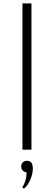

<svg xmlns="http://www.w3.org/2000/svg" viewBox="-20 -880 317 1129"><path d="M112 0V-860H165V0ZM121 229 111 220.5Q122.5 204.5 129.2 182.8Q136 161 136.5 133.5Q123 132.5 113.8 122.8Q104.5 113 104.5 99.5Q104.5 84.5 114 75Q123.5 65.5 139.5 65.5Q156 65.5 164.5 76.8Q173 88 173 111.5Q173 143 157.5 178Q142 213 121 229Z"/></svg>

Font: Spartan Thin Light
Style: Regular
Weight: 300
Version: Version 1.004